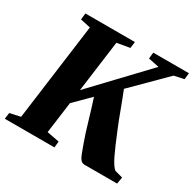

<svg xmlns="http://www.w3.org/2000/svg" viewBox="-171 -914 1096 1085"><g transform="rotate(30 376.5 -371.5)"><path d="M-10 0 -4.5 -40.5 64.5 -55.5 148.5 -687 82.5 -701.5 87 -743H410L405 -701.5L321.5 -687L277 -352.5L595.5 -688L525.5 -702.5L530 -743H763L758 -701.5L694.5 -688L488.5 -483Q497.5 -461.5 508.2 -433Q519 -404.5 530.8 -373.2Q542.5 -342 554 -311.5Q565.5 -281 576.5 -256Q592 -218.5 606.2 -185.2Q620.5 -152 633.2 -125.5Q646 -99 657.8 -81.5Q669.5 -64 679.5 -57.5L730.5 -43.5L723 0H509Q497.5 -0.5 489.8 -6.5Q482 -12.5 475.5 -25Q469 -37.5 461.8 -57.5Q454.5 -77.5 444 -106Q435 -130 425 -162.2Q415 -194.5 404.5 -229.8Q394 -265 383.8 -298.8Q373.5 -332.5 364.5 -359.5L265 -260.5L237.5 -55.5L318 -40.5L314 0Z"/></g></svg>

Font: Merriweather 60pt Black
Style: Italic
Weight: 900
Italic angle: -7.8°
Version: Version 2.101